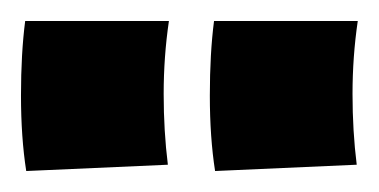

<svg xmlns="http://www.w3.org/2000/svg" viewBox="-28 -700 361 183"><path d="M-3 -537Q-8 -569 -8 -609Q-8 -649 -4 -680H133Q128 -646 128 -610.5Q128 -575 132 -543ZM177 -537Q172 -569 172 -609Q172 -649 176 -680H313Q308 -646 308 -610.5Q308 -575 312 -543Z"/></svg>

Font: Marhey ExtraBold
Style: Regular
Weight: 800
Designer: Nur Syamsi & Bustanul Arifin
Foundry: Namelatype
Version: Version 1.000; ttfautohint (v1.8.4.7-5d5b)